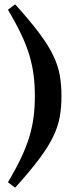

<svg xmlns="http://www.w3.org/2000/svg" viewBox="-20 -738 336 895"><path d="M142.5 -290.5Q142.5 -341 136.8 -387Q131 -433 117.2 -479.5Q103.5 -526 79 -577.8Q54.5 -629.5 17 -692.5L50.5 -718Q121.5 -639.5 164.5 -581.5Q207.5 -523.5 229.5 -476.5Q251.5 -429.5 259 -385.2Q266.5 -341 266.5 -290.5Q266.5 -240 259 -195.8Q251.5 -151.5 229.5 -104.5Q207.5 -57.5 164.5 0.5Q121.5 58.5 50.5 137L17 111.5Q54.5 48.5 79 -3.5Q103.5 -55.5 117.2 -101.8Q131 -148 136.8 -194Q142.5 -240 142.5 -290.5Z"/></svg>

Font: Newsreader 24pt ExtraBold
Style: Regular
Weight: 800
Designer: Hugues Gentile
Foundry: Production Type
Version: Version 1.003